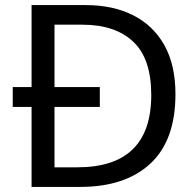

<svg xmlns="http://www.w3.org/2000/svg" viewBox="-20 -734 770 754"><path d="M317 -714Q424 -714 503 -674Q582 -634 625.5 -556.5Q669 -479 669 -364Q669 -183 570.5 -91.5Q472 0 295 0H104V-314H30V-392H104V-714ZM304 -637H194V-392H372V-314H194V-77H284Q574 -77 574 -361Q574 -504 503 -570.5Q432 -637 304 -637Z"/></svg>

Font: Noto Sans Inscriptional Pahlavi
Style: Regular
Weight: 400
Designer: Monotype Design Team
Foundry: Monotype Imaging Inc.
Version: Version 2.003; ttfautohint (v1.8.4.7-5d5b)